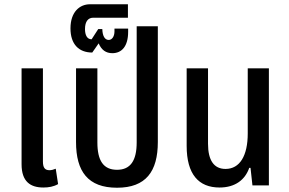

<svg xmlns="http://www.w3.org/2000/svg" viewBox="-20 -868 1353 899"><path d="M183 10C208 10 231 6 252 -6L241 -78C232 -74 221 -71 212 -71C190 -71 181 -83 181 -112V-548H81V-99C81 -17 123 10 183 10Z M528 11C663 11 719 -65 719 -203V-745H620V-201C620 -116 591 -73 528 -73C464 -73 436 -116 436 -201V-548H336V-203C336 -65 392 11 528 11Z M506 -619C550 -619 580 -651 580 -719V-734H516V-721C516 -698 505 -681 489 -681C471 -681 460 -699 459 -732H440L409 -684C387 -684 378 -705 378 -732C378 -769 394 -785 416 -785H579V-848H401C353 -848 310 -812 310 -735C310 -661 349 -622 412 -622L442 -665C455 -634 476 -619 506 -619Z M1008 10C1082 10 1128 -27 1147 -82H1153L1162 0H1239V-548H1140V-243C1140 -139 1103 -77 1036 -77C982 -77 954 -117 954 -195V-548H854V-185C854 -52 910 10 1008 10Z"/></svg>

Font: Noto Sans Thai Cond Med
Style: Regular
Weight: 500
Width: 3
Designer: Monotype Design Team
Foundry: Monotype Imaging Inc.
Version: Version 2.002